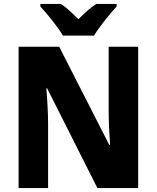

<svg xmlns="http://www.w3.org/2000/svg" viewBox="-20 -950 792 970"><path d="M298 -770H455C481 -814 536 -881 569 -917V-930H466C436 -910 409 -886 376 -853C344 -885 318 -910 288 -930H184V-917C218 -881 273 -813 298 -770ZM678 0V-714H529V-391C529 -342 532 -271 536 -218H532L279 -714H74V0H223V-324C223 -375 219 -448 214 -504H218L472 0Z"/></svg>

Font: Noto Sans Georgian SemiCondensed ExtraBold
Style: Regular
Weight: 800
Width: 4
Designer: Monotype Design Team, Akaki Razmadze
Foundry: Google LLC
Version: Version 2.005